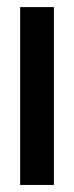

<svg xmlns="http://www.w3.org/2000/svg" viewBox="-20 -524 210 544"><path d="M37.1 0V-503.9H132.8V0Z"/></svg>

Font: Post No Bills Jaffna
Style: Bold
Weight: 700
Designer: Kosala Senevirathne, Siva Puranthara, Lasantha Premarathna, Tharique Azeez
Foundry: Mooniak
Version: Version 1.220 ; ttfautohint (v1.6)